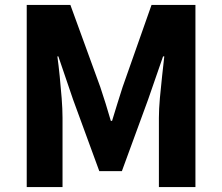

<svg xmlns="http://www.w3.org/2000/svg" viewBox="-20 -763 905 783"><path d="M89 0V-743H267L389 -408Q400 -375 411 -340Q422 -305 432 -270H437Q448 -305 458.5 -340Q469 -375 480 -408L598 -743H777V0H628V-282Q628 -318 632 -362.5Q636 -407 641 -452Q646 -497 650 -533H645L584 -357L477 -65H385L278 -357L218 -533H214Q219 -497 223.5 -452Q228 -407 231.5 -362.5Q235 -318 235 -282V0Z"/></svg>

Font: Noto Sans TC Thin ExtraBold
Style: Regular
Weight: 800
Version: Version 2.004-H2;hotconv 1.0.118;makeotfexe 2.5.65603